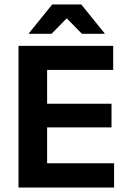

<svg xmlns="http://www.w3.org/2000/svg" viewBox="-20 -846 578 866"><path d="M63.5 0V-639H192.5V0ZM102 0V-109.5H494.5V0ZM138.5 -271.5V-378H483V-271.5ZM101.5 -530.5V-639H490.5V-530.5ZM215.5 -826H346.5L452 -695.5V-693.5H349.5L283 -761.5H279L212.5 -693.5H110V-695.5Z"/></svg>

Font: Anek Tamil SemiBold
Style: Regular
Weight: 600
Version: Version 1.003